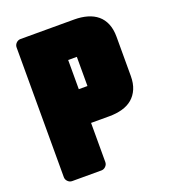

<svg xmlns="http://www.w3.org/2000/svg" viewBox="-129 -761 781 885"><g transform="rotate(-20 261.5 -318.5)"><path d="M43 -636.2Q43 -648.4 52 -657.5Q61 -666.5 73.2 -666.5H336.4Q371.6 -666.5 400.4 -658.2Q429.2 -649.9 449.7 -632.8Q470.2 -615.7 481.4 -588.9Q492.7 -562 492.7 -524.9V-333Q492.7 -295.9 481.2 -269.3Q469.7 -242.7 449.2 -225.3Q428.7 -208 399.9 -200Q371.1 -191.9 336.4 -191.9H246.6V0Q246.6 12.2 237.5 21.2Q228.5 30.3 216.3 30.3H73.2Q61 30.3 52 21.2Q43 12.2 43 0ZM289.1 -357.4V-500.5H246.6V-357.4Z"/></g></svg>

Font: Akaash Gobhi Moti
Style: Regular
Weight: 400
Designer: Kulbir Singh Thind, MD
Foundry: Punjab Online
Version: Version 1.200